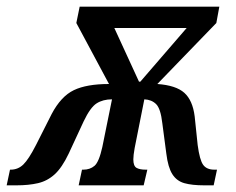

<svg xmlns="http://www.w3.org/2000/svg" viewBox="-67 -556 709 576"><path d="M-47 0 -37 -47H-35Q-13 -47 3 -62.5Q19 -78 41 -121L88 -214Q116 -267 154.5 -285.5Q193 -304 260 -304L162 -487L172 -536H591L582 -487L405 -304Q461 -300 486 -277.5Q511 -255 517 -207L526 -121Q532 -76 542.5 -61.5Q553 -47 576 -47H584L574 0H545Q509 0 486 -6.5Q463 -13 450 -33.5Q437 -54 432 -95L420 -186Q415 -230 401.5 -243.5Q388 -257 366 -258L337 -112Q335 -101 334 -92.5Q333 -84 333 -78Q333 -58 342.5 -52.5Q352 -47 370 -47H375L364 0H169L179 -47H183Q203 -47 216.5 -58.5Q230 -70 240 -115L269 -258Q242 -258 223 -246Q204 -234 184 -192L139 -95Q119 -53 97 -33Q75 -13 47 -6.5Q19 0 -17 0ZM350 -311H354L493 -472H276Z"/></svg>

Font: Noto Serif ExtraCondensed SemiBold
Style: Italic
Weight: 600
Width: 2
Italic angle: -12°
Designer: Monotype Design Team
Foundry: Monotype Imaging Inc.
Version: Version 2.013